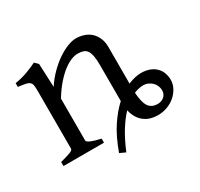

<svg xmlns="http://www.w3.org/2000/svg" viewBox="-123 -622 896 862"><g transform="rotate(-30 325.0 -190.5)"><path d="M518.6 -135.3Q495.1 -135.3 469.2 -124.5Q472.2 -74.7 486.8 -52.2Q501.5 -29.8 534.2 -29.8Q542 -29.8 550 -32.2Q558.1 -34.7 564.9 -40Q571.8 -45.4 576.2 -53.7Q580.6 -62 580.6 -73.2Q580.6 -85.4 575.7 -96.9Q570.8 -108.4 562.3 -116.7Q553.7 -125 542.5 -130.1Q531.2 -135.3 518.6 -135.3ZM468.8 -172.4Q488.3 -180.7 505.4 -184.3Q522.5 -188 535.6 -188Q562.5 -188 581.8 -180.2Q601.1 -172.4 613.5 -159.4Q626 -146.5 631.8 -129.6Q637.7 -112.8 637.7 -94.7Q637.7 -73.2 627.4 -53.7Q617.2 -34.2 599.9 -18.8Q582.5 -3.4 559.1 5.6Q535.6 14.6 509.3 14.6Q491.2 14.6 473.9 10Q456.5 5.4 441.9 -5.1Q427.2 -15.6 416.3 -32.5Q405.3 -49.3 399.9 -73.7Q374.5 -47.4 349.9 -7.8Q325.2 31.7 301.8 87.9L272 74.2Q297.9 2 330.1 -46.1Q362.3 -94.2 395.5 -124V-309.1Q395.5 -338.9 392.1 -357.4Q388.7 -376 381.3 -386.7Q374 -397.5 362.1 -401.4Q350.1 -405.3 333 -405.3Q317.9 -405.3 299.3 -397.9Q280.8 -390.6 259.5 -374.5Q238.3 -358.4 215.1 -332.3Q191.9 -306.2 168.5 -268.1V-50.8Q168.5 -43.5 186.8 -35.6Q205.1 -27.8 236.8 -21V0H26.9V-21Q59.1 -29.3 77.1 -35.9Q95.2 -42.5 95.2 -50.8V-347.2Q95.2 -366.2 93.8 -377.4Q92.3 -388.7 85.7 -395Q79.1 -401.4 65.4 -404.3Q51.8 -407.2 26.9 -410.2V-429.7Q60.1 -435.1 88.4 -445.1Q116.7 -455.1 144 -468.8L161.1 -451.7L166.5 -330.1Q188 -362.8 213.9 -388.4Q239.7 -414.1 266.1 -431.9Q292.5 -449.7 317.1 -459.2Q341.8 -468.8 360.8 -468.8Q381.8 -468.8 401.4 -462.4Q420.9 -456.1 435.8 -442.9Q450.7 -429.7 459.7 -409.4Q468.8 -389.2 468.8 -361.8Z"/></g></svg>

Font: Gentium Plus Phon
Style: Regular
Weight: 400
Designer: J. Victor Gaultney, Annie Olsen, Iska Routamaa, Becca Hirsbrunner
Foundry: SIL International
Version: Version 5.000